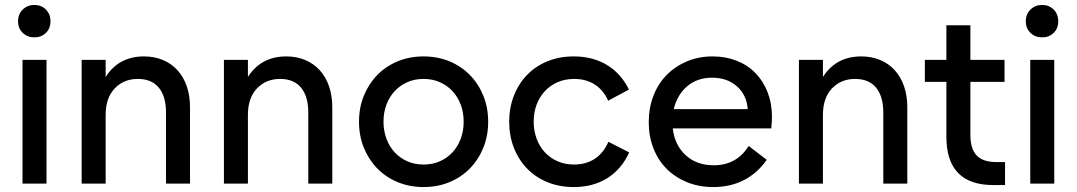

<svg xmlns="http://www.w3.org/2000/svg" viewBox="-20 -742 4352 776"><path d="M71 -500H168V0H71ZM119 -591Q91 -591 72 -609Q53 -627 53 -656Q53 -685 72 -703.5Q91 -722 119 -722Q147 -722 165.5 -703.5Q184 -685 184 -656Q184 -627 165.5 -609Q147 -591 119 -591Z M651 -287Q651 -352 622 -387.5Q593 -423 537 -423Q480 -423 443.5 -384.5Q407 -346 407 -278V0H310V-500H407V-431Q460 -514 562 -514Q604 -514 638.5 -499.5Q673 -485 697.5 -458Q722 -431 735 -393Q748 -355 748 -308V0H651Z M1226 -287Q1226 -352 1197 -387.5Q1168 -423 1112 -423Q1055 -423 1018.5 -384.5Q982 -346 982 -278V0H885V-500H982V-431Q1035 -514 1137 -514Q1179 -514 1213.5 -499.5Q1248 -485 1272.5 -458Q1297 -431 1310 -393Q1323 -355 1323 -308V0H1226Z M1692 14Q1635 14 1587 -6Q1539 -26 1504.5 -61.5Q1470 -97 1450.5 -145Q1431 -193 1431 -250Q1431 -307 1450.5 -355Q1470 -403 1504.5 -438.5Q1539 -474 1587 -494Q1635 -514 1692 -514Q1749 -514 1797 -494Q1845 -474 1879.5 -438.5Q1914 -403 1933.5 -355Q1953 -307 1953 -250Q1953 -193 1933.5 -145Q1914 -97 1879.5 -61.5Q1845 -26 1797 -6Q1749 14 1692 14ZM1692 -77Q1728 -77 1757.5 -90Q1787 -103 1808.5 -126Q1830 -149 1842 -181Q1854 -213 1854 -250Q1854 -288 1842 -319.5Q1830 -351 1808.5 -374Q1787 -397 1757.5 -410Q1728 -423 1692 -423Q1656 -423 1626.5 -410Q1597 -397 1575.5 -374Q1554 -351 1542 -319.5Q1530 -288 1530 -250Q1530 -213 1542 -181Q1554 -149 1575.5 -126Q1597 -103 1626.5 -90Q1656 -77 1692 -77Z M2038 -250Q2038 -307 2057 -355.5Q2076 -404 2110.5 -439.5Q2145 -475 2193 -494.5Q2241 -514 2299 -514Q2376 -514 2433 -479.5Q2490 -445 2522 -380L2438 -335Q2418 -379 2383 -401Q2348 -423 2301 -423Q2264 -423 2234 -410Q2204 -397 2182.5 -374Q2161 -351 2149 -319.5Q2137 -288 2137 -250Q2137 -213 2149 -181Q2161 -149 2182.5 -126Q2204 -103 2234 -90Q2264 -77 2300 -77Q2348 -77 2383.5 -100Q2419 -123 2439 -169L2523 -126Q2492 -58 2434.5 -22Q2377 14 2299 14Q2241 14 2193 -5.5Q2145 -25 2110.5 -60.5Q2076 -96 2057 -144.5Q2038 -193 2038 -250Z M2863 14Q2805 14 2757 -5.5Q2709 -25 2674.5 -59.5Q2640 -94 2621 -142.5Q2602 -191 2602 -248Q2602 -306 2621 -355Q2640 -404 2674.5 -439Q2709 -474 2756.5 -494Q2804 -514 2860 -514Q2913 -514 2957.5 -496.5Q3002 -479 3033.5 -446.5Q3065 -414 3082.5 -369Q3100 -324 3100 -270Q3100 -249 3097 -223H2699Q2707 -155 2751.5 -114.5Q2796 -74 2865 -74Q2957 -74 3006 -152L3079 -96Q3041 -42 2986.5 -14Q2932 14 2863 14ZM2858 -428Q2798 -428 2757.5 -393.5Q2717 -359 2703 -301H3002Q2998 -358 2958.5 -393Q2919 -428 2858 -428Z M3550 -287Q3550 -352 3521 -387.5Q3492 -423 3436 -423Q3379 -423 3342.5 -384.5Q3306 -346 3306 -278V0H3209V-500H3306V-431Q3359 -514 3461 -514Q3503 -514 3537.5 -499.5Q3572 -485 3596.5 -458Q3621 -431 3634 -393Q3647 -355 3647 -308V0H3550Z M3718 -500H3805V-640H3902V-500H4040V-411H3902V-197Q3902 -140 3927.5 -113.5Q3953 -87 4007 -87H4042V6H3995Q3805 6 3805 -189V-411H3718Z M4144 -500H4241V0H4144ZM4192 -591Q4164 -591 4145 -609Q4126 -627 4126 -656Q4126 -685 4145 -703.5Q4164 -722 4192 -722Q4220 -722 4238.5 -703.5Q4257 -685 4257 -656Q4257 -627 4238.5 -609Q4220 -591 4192 -591Z"/></svg>

Font: NT Somic Medium
Style: Regular
Weight: 500
Designer: Ravid Balaliev — lead type designer, mastering
Michael Voronin — secret advisor, marketing
Ivan Kovalenko — best boy
Foundry: NT Type
Version: Version 0.7